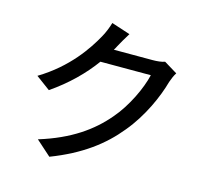

<svg xmlns="http://www.w3.org/2000/svg" viewBox="-120 -955 1240 1148"><g transform="rotate(15 500.0 -381.0)"><path d="M884 -624 802 -674C783 -667 755 -664 727 -664H487C492 -672 497 -680 501 -689C512 -709 533 -747 553 -778L437 -816C429 -787 412 -746 400 -726C352 -638 259 -499 86 -395L174 -330C279 -402 364 -486 428 -574H740C721 -490 662 -364 588 -279C500 -175 379 -88 187 -29L280 54C467 -18 588 -110 680 -223C771 -332 830 -468 856 -563C863 -583 873 -608 884 -624Z"/></g></svg>

Font: Spoqa Han Sans Neo Medium
Style: Regular
Weight: 500
Designer: [Spoqa Han Sans Neo] Dong-huui Kim ___ Younghwa Kang ___ Yujin Lee ___ [Noto Sans] Ryoko NISHIZUKA ____ (kana & ideograp
Foundry: Spoqa (http://www.spoqa-han-sans.com)
Version: Version 1.100;hotconv 1.0.109;makeotfexe 2.5.65596